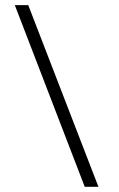

<svg xmlns="http://www.w3.org/2000/svg" viewBox="-20 -720 458 740"><path d="M88.9 -700.2H37.1L306.6 0H359.4Z"/></svg>

Font: TriodPostnaja
Style: Medium
Weight: 500
Version: 20110805; ttfautohint (v0.96) -l 8 -r 50 -G 200 -x 14 -w "G"